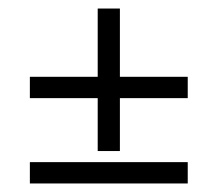

<svg xmlns="http://www.w3.org/2000/svg" viewBox="-20 -496 510 450"><path d="M261 -316H420V-266H261V-142H209V-266H50V-316H209V-476H261ZM50 -66V-116H420V-66Z"/></svg>

Font: Karma Light
Style: Regular
Weight: 300
Designer: Joana Correia
Foundry: Indian Type Foundry
Version: Version 1.202;PS 1.0;hotconv 1.0.78;makeotf.lib2.5.61930; tt